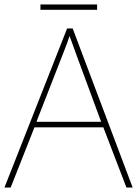

<svg xmlns="http://www.w3.org/2000/svg" viewBox="-20 -844 617 864"><path d="M549 0 445 -271H135L28 0H0L282 -716H307L577 0ZM325 -594Q321 -606 316 -619Q311 -632 305.5 -648Q300 -664 293 -682Q288 -667 282.5 -651.5Q277 -636 271 -621.5Q265 -607 260 -593L144 -296H435ZM417 -824V-800H162V-824Z"/></svg>

Font: Noto Sans Cham Thin
Style: Regular
Weight: 250
Version: Version 2.002